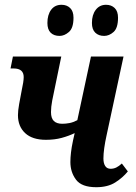

<svg xmlns="http://www.w3.org/2000/svg" viewBox="-20 -772 567 802"><path d="M172 -188Q115 -188 85 -216Q55 -244 55 -291Q55 -310 60 -337.5Q65 -365 70 -391Q79 -432 79 -450Q79 -486 37 -486H24L34 -536H236L209 -405Q203 -378 198 -351.5Q193 -325 193 -304Q193 -278 205 -266.5Q217 -255 240 -255Q255 -255 270.5 -258Q286 -261 303 -270L360 -536H496L425 -206Q419 -179 415.5 -154Q412 -129 412 -110Q412 -90 419.5 -78.5Q427 -67 442 -67Q455 -67 466 -72.5Q477 -78 489 -89L514 -56Q493 -30 461.5 -10Q430 10 382 10Q321 10 297.5 -21.5Q274 -53 274 -95Q274 -113 276.5 -135Q279 -157 285 -185L292 -216Q267 -204 237.5 -196Q208 -188 172 -188ZM415 -622Q392 -622 378 -635.5Q364 -649 364 -676Q364 -710 380 -731Q396 -752 423 -752Q445 -752 459 -738.5Q473 -725 473 -698Q473 -655 454.5 -638.5Q436 -622 415 -622ZM229 -622Q205 -622 191.5 -635.5Q178 -649 178 -676Q178 -710 193.5 -731Q209 -752 237 -752Q259 -752 273 -738.5Q287 -725 287 -698Q287 -655 268 -638.5Q249 -622 229 -622Z"/></svg>

Font: Noto Serif Condensed
Style: Bold Italic
Weight: 700
Width: 3
Italic angle: -12°
Designer: Monotype Design Team
Foundry: Monotype Imaging Inc.
Version: Version 2.014